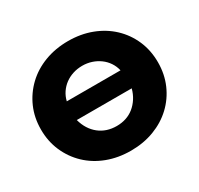

<svg xmlns="http://www.w3.org/2000/svg" viewBox="-153 -902 1145 1105"><g transform="rotate(-30 419.5 -350.0)"><path d="M420 14Q336 14 264.5 -13Q193 -40 141 -89.5Q89 -139 60 -205.5Q31 -272 31 -350Q31 -429 60 -495Q89 -561 141 -610.5Q193 -660 264.5 -687Q336 -714 420 -714Q504 -714 575 -687Q646 -660 698 -611Q750 -562 779 -495.5Q808 -429 808 -350Q808 -271 779 -204.5Q750 -138 698 -89Q646 -40 575 -13Q504 14 420 14ZM420 -150Q453 -150 482 -159.5Q511 -169 534.5 -188Q558 -207 575.5 -234Q593 -261 602 -295H237Q246 -261 263 -234Q280 -207 304 -188Q328 -169 357 -159.5Q386 -150 420 -150ZM241 -417H598Q591 -447 574.5 -471.5Q558 -496 534 -513.5Q510 -531 481 -540.5Q452 -550 420 -550Q387 -550 357.5 -540.5Q328 -531 304.5 -513.5Q281 -496 264.5 -471.5Q248 -447 241 -417Z"/></g></svg>

Font: Montserrat Thin ExtraBold
Style: Regular
Weight: 800
Version: Version 9.000